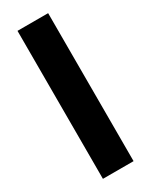

<svg xmlns="http://www.w3.org/2000/svg" viewBox="-174 -687 572 727"><g transform="rotate(-30 112.0 -323.5)"><path d="M179 0H45V-647H179Z"/></g></svg>

Font: Squada One
Style: Regular
Weight: 400
Version: Version 1.001